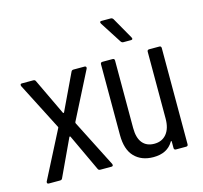

<svg xmlns="http://www.w3.org/2000/svg" viewBox="-103 -814 993 937"><g transform="rotate(-15 394.0 -346.0)"><path d="M26 -12 148 -250Q150 -253 148 -256L26 -494L25 -499Q25 -506 33 -506H90Q99 -506 102 -499L189 -316Q190 -314 192 -314Q194 -314 195 -316L282 -499Q285 -506 294 -506H350Q355 -506 357 -502.5Q359 -499 357 -494L236 -256Q235 -253 236 -250L357 -12L358 -7Q358 0 350 0H294Q285 0 282 -7L195 -193Q194 -195 192 -195Q190 -195 189 -193L102 -7Q99 0 90 0H33Q28 0 26 -3.5Q24 -7 26 -12Z M430 -139V-496Q430 -506 440 -506H491Q501 -506 501 -496V-155Q501 -105 522 -79.5Q543 -54 582 -54Q621 -54 643.5 -81.5Q666 -109 666 -159V-496Q666 -506 676 -506H727Q737 -506 737 -496V-10Q737 0 727 0H676Q666 0 666 -10V-42Q666 -45 664 -45.5Q662 -46 661 -43Q631 8 561 8Q501 8 465.5 -28.5Q430 -65 430 -139ZM610 -578Q610 -572 601 -572H563Q556 -572 551 -579L481 -688Q479 -692 479 -694Q479 -700 487 -700H534Q541 -700 546 -693L608 -584Q610 -580 610 -578Z"/></g></svg>

Font: Barlow Condensed
Style: Regular
Weight: 400
Width: 3
Designer: Jeremy Tribby
Foundry: Tribby Type
Version: Version 1.500